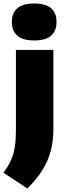

<svg xmlns="http://www.w3.org/2000/svg" viewBox="-42 -834 372 1092"><path d="M113.5 238 -22.5 148Q5 112 20.5 77Q36 42 42.2 1.8Q48.5 -38.5 48.5 -90V-550H261.5V-98Q261.5 -35.5 247.5 20.5Q233.5 76.5 201.2 130Q169 183.5 113.5 238ZM152.5 -604Q87 -604 56.2 -631.5Q25.5 -659 25.5 -709Q25.5 -759.5 56.2 -786.8Q87 -814 152.5 -814Q219 -814 249.2 -786.8Q279.5 -759.5 279.5 -709Q279.5 -659 249.2 -631.5Q219 -604 152.5 -604Z"/></svg>

Font: Encode Sans Condensed Thin Black
Style: Regular
Weight: 900
Version: Version 3.002